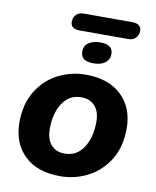

<svg xmlns="http://www.w3.org/2000/svg" viewBox="-89 -862 766 941"><g transform="rotate(10 294.5 -391.5)"><path d="M274 11Q160 11 96.5 -50.5Q33 -112 33 -215Q33 -306 72 -370Q111 -434 175.5 -467.5Q240 -501 314 -501Q428 -501 492 -439.5Q556 -378 556 -276Q556 -184 516.5 -120Q477 -56 413 -22.5Q349 11 274 11ZM278 -102Q337 -102 370.5 -153Q404 -204 404 -281Q404 -333 379 -360.5Q354 -388 311 -388Q251 -388 218 -337Q185 -286 185 -210Q185 -158 209.5 -130Q234 -102 278 -102ZM247 -709Q200 -709 200 -744Q200 -766 213.5 -780Q227 -794 252 -794H491Q538 -794 538 -758Q538 -737 524.5 -723Q511 -709 486 -709ZM339 -562Q276 -562 276 -609Q276 -639 298.5 -654Q321 -669 356 -669Q419 -669 419 -622Q419 -595 398 -578.5Q377 -562 339 -562Z"/></g></svg>

Font: Nunito ExtraBold
Style: Italic
Weight: 800
Italic angle: -9°
Designer: Vernon Adams
Foundry: Vernon Adams
Version: Version 3.601; ttfautohint (v1.8.2.53-6de2)